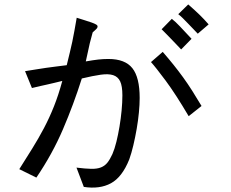

<svg xmlns="http://www.w3.org/2000/svg" viewBox="-20 -790 1040 866"><path d="M709 -658 755 -705Q764 -698 772.5 -690Q781 -682 791 -671.5Q801 -661 814 -647Q827 -633 844 -615L797 -567Q784 -581 770 -595.5Q756 -610 743.5 -623Q731 -636 722 -645Q713 -654 709 -658ZM385 -595 367 -513Q401 -519 423.5 -521.5Q446 -524 469 -524Q544 -524 577 -482.5Q610 -441 610 -348Q610 -319 606.5 -282.5Q603 -246 596.5 -208.5Q590 -171 581.5 -135Q573 -99 563 -71Q531 9 480.5 36.5Q430 64 358 53L325 -34Q365 -29 391.5 -28.5Q418 -28 435.5 -35Q453 -42 464.5 -56.5Q476 -71 487 -95Q497 -118 505 -150.5Q513 -183 519 -219Q525 -255 528.5 -291.5Q532 -328 532 -360Q532 -402 522 -423Q512 -444 490.5 -451Q469 -458 434 -453Q399 -448 349 -436Q312 -319 264 -207Q216 -95 144 11L67 -27Q98 -76 126 -121Q154 -166 178.5 -212.5Q203 -259 223.5 -310.5Q244 -362 261 -425Q241 -420 226 -416.5Q211 -413 196 -409.5Q181 -406 164.5 -402.5Q148 -399 124 -393L93 -469Q124 -474 146 -477.5Q168 -481 188 -484Q208 -487 229.5 -489.5Q251 -492 281 -496Q289 -529 295 -553.5Q301 -578 306 -601.5Q311 -625 315.5 -650.5Q320 -676 326 -710Q345 -704 362.5 -698.5Q380 -693 393 -688.5Q406 -684 413.5 -679.5Q421 -675 420 -670Q420 -666 417 -662Q414 -658 398 -644ZM784 -726 829 -770Q861 -742 881 -722.5Q901 -703 921 -680L872 -638Q864 -647 852 -659Q840 -671 828 -684Q816 -697 804 -708.5Q792 -720 784 -726ZM661 -510 714 -556Q740 -526 762.5 -498Q785 -470 806 -441Q827 -412 847 -380.5Q867 -349 889 -312L831 -266Q772 -366 727 -426.5Q682 -487 661 -510Z"/></svg>

Font: D2Coding
Style: Regular
Weight: 400
Monospace: yes
Designer: Yong-Rak Park; Jeong-Hwan Yoon; Sang-Min Lee;
Foundry: NHN Corporation
Version: Version 1.3.2; Build 20180524